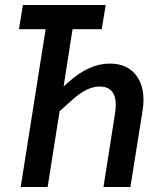

<svg xmlns="http://www.w3.org/2000/svg" viewBox="-20 -750 640 770"><path d="M63 0 163 -633H56L72 -730H404L388 -633H271L235 -403L253 -419Q336 -495 420 -495Q493 -495 529 -444Q565 -393 552 -308L503 0H395L441 -293Q459 -403 379 -403Q328 -403 267 -347L219 -304L171 0Z"/></svg>

Font: NKDuy Mono SemiBold
Style: Italic
Weight: 600
Italic angle: -9°
Monospace: yes
Designer: NKDuy
Foundry: NKDuy
Version: Version 2.251; ttfautohint (v1.8.4.7-5d5b)